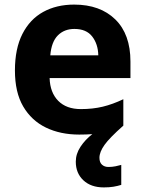

<svg xmlns="http://www.w3.org/2000/svg" viewBox="-20 -576 631 836"><path d="M413 111Q413 131 424 141Q435 151 452 151Q468 151 483 148Q498 145 508 142V229Q492 234 474 237Q456 240 432 240Q376 240 343 209Q310 178 310 128Q310 94 330.5 63Q351 32 382 8Q356 10 325 10Q243 10 180 -20.5Q117 -51 81 -112.5Q45 -174 45 -269Q45 -364 77.5 -428Q110 -492 168 -524Q226 -556 303 -556Q416 -556 482 -491.5Q548 -427 548 -308V-236H196Q198 -173 233.5 -137Q269 -101 332 -101Q384 -101 427.5 -111.5Q471 -122 517 -144V-29Q457 24 435 55Q413 86 413 111ZM304 -450Q260 -450 232 -422Q204 -394 199 -335H408Q407 -384 381.5 -417Q356 -450 304 -450Z"/></svg>

Font: Noto Sans
Style: Bold
Weight: 700
Designer: Monotype Design Team
Foundry: Monotype Imaging Inc.
Version: Version 2.000;GOOG;noto-source:20170915:90ef993387c0; ttfaut